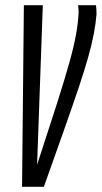

<svg xmlns="http://www.w3.org/2000/svg" viewBox="-20 -720 392 740"><path d="M149 0H65L72 -700H145L123 -85Q168 -222 198 -316Q228 -410 246 -474Q264 -538 272.5 -584Q281 -630 283 -671Q283 -683 281 -700H350Q352 -684 352 -665Q349 -629 341.5 -589.5Q334 -550 320 -500Q306 -450 283 -381.5Q260 -313 227 -219.5Q194 -126 149 0Z"/></svg>

Font: Georama ExtraCondensed
Style: Italic
Weight: 400
Width: 2
Italic angle: -9°
Designer: Jean-Baptiste Levee
Foundry: Production Type
Version: Version 1.000